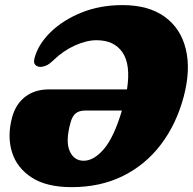

<svg xmlns="http://www.w3.org/2000/svg" viewBox="-20 -736 774 771"><path d="M28.5 -264.5Q43.5 -319 82 -348Q120.5 -377 176 -377H490Q505.5 -476.5 472 -525.5Q438.5 -574.5 368 -574.5Q327.5 -574.5 281 -553.5Q234.5 -532.5 195.5 -495Q176.5 -476.5 163.2 -471.8Q150 -467 140 -467.5Q128.5 -468 121 -476.5Q113.5 -485 119 -504Q134 -559 183.5 -607.2Q233 -655.5 307.2 -685.5Q381.5 -715.5 472 -715.5Q576.5 -715.5 641.2 -668.8Q706 -622 726.2 -538.5Q746.5 -455 717 -345Q687.5 -236.5 626 -155.5Q564.5 -74.5 474 -29.5Q383.5 15.5 267.5 15.5Q167 15.5 107.2 -23.2Q47.5 -62 28 -125.5Q8.5 -189 28.5 -264.5ZM316 -90.5Q357 -90.5 397.2 -137.5Q437.5 -184.5 469.5 -292H321.5Q298 -292 284 -280.8Q270 -269.5 263 -243Q242.5 -168.5 259.8 -129.5Q277 -90.5 316 -90.5Z"/></svg>

Font: Fraunces 72pt S100 Black
Style: Italic
Weight: 900
Italic angle: -16°
Version: Version 1.000; ttfautohint (v1.8.3)